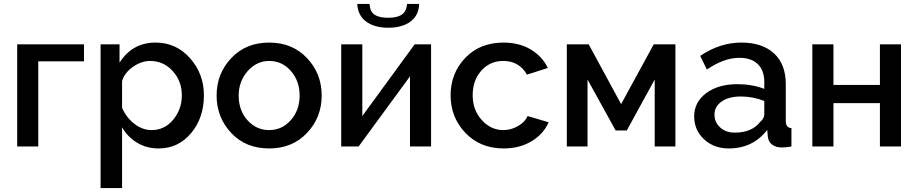

<svg xmlns="http://www.w3.org/2000/svg" viewBox="-20 -750 4701 983"><path d="M410 -523V-436H176V0H68V-523Z M792 10Q731 10 682.5 -19Q634 -48 605 -98V213H495V-523H592V-429Q657 -532 777 -532Q882 -532 953 -452Q1024 -372 1024 -262Q1024 -147 958.5 -68.5Q893 10 792 10ZM756 -84Q823 -84 867 -137.5Q911 -191 911 -262Q911 -335 864 -386.5Q817 -438 748 -438Q704 -438 660.5 -407.5Q617 -377 605 -335V-198Q626 -149 667.5 -116.5Q709 -84 756 -84Z M1358 10Q1238 10 1163.5 -69.5Q1089 -149 1089 -261Q1089 -373 1164 -452.5Q1239 -532 1358 -532Q1477 -532 1552 -452.5Q1627 -373 1627 -261Q1627 -149 1552 -69.5Q1477 10 1358 10ZM1202 -260Q1202 -185 1247 -134.5Q1292 -84 1358 -84Q1424 -84 1469 -135Q1514 -186 1514 -261Q1514 -336 1469 -387Q1424 -438 1358 -438Q1294 -438 1248 -386Q1202 -334 1202 -260Z M2064 -730H2126Q2124 -671 2081.5 -639.5Q2039 -608 1968 -608Q1897 -608 1854.5 -639.5Q1812 -671 1809 -730H1872Q1874 -691 1897.5 -675Q1921 -659 1968 -659Q2014 -659 2037.5 -675.5Q2061 -692 2064 -730ZM1835 -523V-156L2103 -523H2187V0H2079V-359L1816 0H1727V-523Z M2558 -532Q2637 -532 2696 -497.5Q2755 -463 2785 -402L2678 -368Q2638 -438 2556 -438Q2489 -438 2444.5 -388.5Q2400 -339 2400 -262Q2400 -187 2446.5 -135.5Q2493 -84 2557 -84Q2597 -84 2633 -105Q2669 -126 2681 -156L2789 -124Q2762 -63 2701 -26.5Q2640 10 2558 10Q2439 10 2363 -69.5Q2287 -149 2287 -262Q2287 -375 2362 -453.5Q2437 -532 2558 -532Z M2994 -523 3160 -217 3327 -523H3438V0H3332V-343L3189 -82H3132L2988 -343V0H2882V-523Z M3711 10Q3635 10 3584.5 -37Q3534 -84 3534 -154Q3534 -227 3595.5 -273Q3657 -319 3755 -319Q3831 -319 3893 -295V-331Q3893 -389 3860 -421.5Q3827 -454 3765 -454Q3687 -454 3599 -394L3565 -464Q3666 -532 3775 -532Q3883 -532 3943 -476.5Q4003 -421 4003 -319V-130Q4003 -96 4032 -94V0Q4006 5 3982 5Q3951 5 3932 -10.5Q3913 -26 3911 -52L3908 -85Q3835 10 3711 10ZM3741 -71Q3830 -71 3872 -126Q3893 -144 3893 -164V-233Q3836 -256 3772 -256Q3712 -256 3675 -230.5Q3638 -205 3638 -163Q3638 -124 3667 -97.5Q3696 -71 3741 -71Z M4247 -523V-315H4485V-523H4593V0H4485V-222H4247V0H4139V-523Z"/></svg>

Font: Raleway
Style: Regular
Weight: 600
Designer: Matt McInerney, Pablo Impallari, Rodrigo Fuenzalida
Foundry: Matt McInerney, Pablo Impallari, Rodrigo Fuenzalida
Version: Version 1.000;PS 001.001;hotconv 1.0.56; ttfautohint (v1.5)